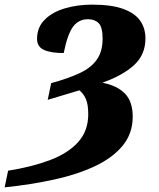

<svg xmlns="http://www.w3.org/2000/svg" viewBox="-110 -569 686 829"><path d="M-75 168Q26 152 104 123Q182 94 226.5 45.5Q271 -3 271 -76Q271 -118 261 -141Q251 -164 233 -179L96 -138L111 -210Q184 -230 233.5 -253Q283 -276 308 -311.5Q333 -347 333 -402Q333 -452 316 -469Q299 -486 270 -486Q230 -486 206 -454.5Q182 -423 165 -340Q110 -340 80 -353.5Q50 -367 50 -401Q50 -451 83 -484Q116 -517 170.5 -533Q225 -549 287 -549Q373 -549 423.5 -530Q474 -511 496 -478.5Q518 -446 518 -403Q518 -333 469 -288Q420 -243 332 -212Q397 -199 430 -164.5Q463 -130 463 -65Q463 7 420 59.5Q377 112 301 148Q225 184 125 206Q25 228 -90 240Z"/></svg>

Font: Noto Serif Black
Style: Italic
Weight: 900
Italic angle: -12°
Designer: Monotype Design Team
Foundry: Monotype Imaging Inc.
Version: Version 2.013